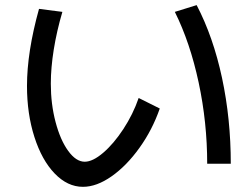

<svg xmlns="http://www.w3.org/2000/svg" viewBox="-20 -722 978 747"><path d="M85 -387.7Q85 -519.5 131.8 -687.5L222.7 -675.8Q200.7 -601.1 189.2 -529.5Q177.7 -458 177.7 -396.5Q177.7 -316.9 196.3 -246.8Q214.8 -176.8 245.4 -134.8Q275.9 -92.8 309.6 -92.8Q340.8 -92.8 381.6 -127.7Q422.4 -162.6 460 -220Q497.6 -277.3 519.5 -340.8L601.6 -299.8Q572.8 -216.8 522.7 -147Q472.7 -77.1 414.3 -36.1Q356 4.9 302.7 4.9Q242.7 4.9 192.6 -47.1Q142.6 -99.1 113.8 -189.2Q85 -279.3 85 -387.7ZM660.2 -675.8 745.1 -702.1Q809.6 -578.6 843.8 -418.9Q877.9 -259.3 877.9 -85H786.1Q786.1 -245.6 752.9 -400.9Q719.7 -556.2 660.2 -675.8Z"/></svg>

Font: Pretendard Medium
Style: Regular
Weight: 500
Designer: Base glyphs from Inter by Rasmus Andersson; Hangeul glyphs from Noto Sans CJK(Source Han Sans) by Jang Soo-young and Kan
Foundry: Kil Hyung-jin
Version: Version 1.309